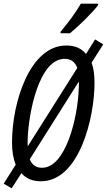

<svg xmlns="http://www.w3.org/2000/svg" viewBox="-30 -970 578 1038"><path d="M298 -799 297 -790H348C387 -821 472 -903 500 -942L501 -950H407C382 -906 343 -853 298 -799ZM33 48 86 -34C110 -5 145 10 191 10C399 10 481 -334 481 -522C481 -565 476 -602 465 -631L528 -730L484 -757L435 -678C410 -709 375 -724 328 -724C131 -724 35 -416 35 -200C35 -151 42 -111 55 -80L-10 23ZM388 -603 120 -179C119 -193 119 -208 120 -226C125 -354 179 -652 320 -652C353 -652 375 -636 388 -603ZM197 -63C166 -63 144 -77 131 -109L396 -529C397 -519 397 -508 396 -495C391 -335 326 -63 197 -63Z"/></svg>

Font: Noto Sans ExtraCondensed
Style: Italic
Weight: 400
Width: 2
Italic angle: -12°
Designer: Monotype Design Team
Foundry: Monotype Imaging Inc.
Version: Version 2.013